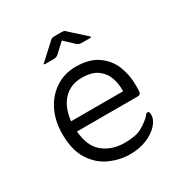

<svg xmlns="http://www.w3.org/2000/svg" viewBox="-128 -597 662 700"><g transform="rotate(-30 203.0 -246.5)"><path d="M213 -475 175 -440Q169 -434 163.5 -432.5Q158 -431 150 -431H117Q114 -431 113 -433Q112 -435 115 -436L177 -493Q182 -498 186 -500Q190 -502 198 -502H227Q235 -502 239 -500Q243 -498 247 -493L310 -436Q312 -435 311 -433Q310 -431 307 -431H275Q268 -431 262 -432.5Q256 -434 250 -440ZM95 -160Q100 -95 136.5 -66Q173 -37 226 -37Q274 -37 299 -51.5Q324 -66 340 -82Q342 -85 345 -88.5Q348 -92 352 -92Q357 -92 358.5 -87.5Q360 -83 360 -78Q360 -57 342 -37Q324 -17 293 -4Q262 9 222 9Q180 9 139 -9Q98 -27 71 -68.5Q44 -110 44 -178Q44 -233 65 -275.5Q86 -318 123.5 -342.5Q161 -367 208 -367Q265 -367 299.5 -343Q334 -319 349.5 -281.5Q365 -244 365 -201Q365 -192 365 -184.5Q365 -177 364 -171Q363 -160 351 -160ZM95 -203H314Q315 -232 306 -259Q297 -286 273.5 -303.5Q250 -321 207 -321Q160 -321 130.5 -290Q101 -259 95 -203Z"/></g></svg>

Font: Zain Light
Style: Regular
Weight: 300
Designer: Zain,Boutros
Foundry: Mobile Telecommunications Company (Zain), 2024
Version: Version 1.51; ttfautohint (v1.8.4)